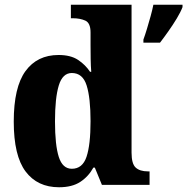

<svg xmlns="http://www.w3.org/2000/svg" viewBox="-20 -780 790 810"><path d="M229 10Q138 10 88 -56.5Q38 -123 38 -267Q38 -412 87.5 -480Q137 -548 227 -548Q278 -548 309 -527.5Q340 -507 360 -477H365Q363 -500 362.5 -531Q362 -562 362 -591V-643Q362 -683 340 -693Q318 -703 287 -703H279V-760H535V-136Q535 -89 552.5 -73Q570 -57 604 -57H611V0H410L380 -73H374Q353 -35 318.5 -12.5Q284 10 229 10ZM283 -68Q328 -68 345 -118.5Q362 -169 362 -269Q362 -367 345.5 -419.5Q329 -472 283 -472Q244 -472 228 -419.5Q212 -367 212 -268Q212 -168 228 -118Q244 -68 283 -68ZM585 -613Q592 -632 600 -658.5Q608 -685 615.5 -712Q623 -739 627 -760H750V-750Q742 -729 726 -702.5Q710 -676 691 -649Q672 -622 655 -600H585Z"/></svg>

Font: Noto Serif Armenian SemiCondensed ExtraBold
Style: Regular
Weight: 800
Width: 4
Designer: Monotype Design Team
Foundry: Monotype Imaging Inc.
Version: Version 2.008; ttfautohint (v1.8.4.7-5d5b)